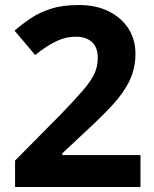

<svg xmlns="http://www.w3.org/2000/svg" viewBox="-20 -744 612 764"><path d="M539 0H40V-105L219 -286Q273 -342 306 -379.5Q339 -417 354 -447.5Q369 -478 369 -513Q369 -556 345.5 -577Q322 -598 282 -598Q241 -598 202 -579Q163 -560 120 -525L38 -622Q69 -649 103.5 -672Q138 -695 183.5 -709.5Q229 -724 293 -724Q363 -724 413.5 -698.5Q464 -673 491.5 -629.5Q519 -586 519 -531Q519 -472 495.5 -423Q472 -374 427.5 -326Q383 -278 320 -220L228 -134V-127H539Z"/></svg>

Font: Noto Sans Hanifi Rohingya
Style: Regular
Weight: 400
Designer: Monotype Design Team and DaltonMaag
Foundry: Google LLC
Version: Version 2.101